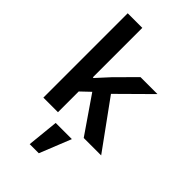

<svg xmlns="http://www.w3.org/2000/svg" viewBox="-295 -833 1191 1191"><g transform="rotate(45 300.0 -238.0)"><path d="M221 264H301L384 57H242ZM77 0H205V-182L266 -240L431 0H584L357 -313L562 -516H413L286 -388L211 -306H205V-740H77Z"/></g></svg>

Font: IBM Mono SemiBold
Style: Regular
Weight: 600
Monospace: yes
Designer: Mike Abbink, Paul van der Laan, Pieter van Rosmalen
Foundry: Bold Monday
Version: Version 2.3